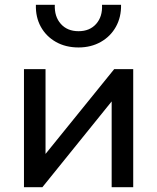

<svg xmlns="http://www.w3.org/2000/svg" viewBox="-20 -777 652 797"><path d="M79.5 0V-490H169V-138L454 -490H533V0H443.5V-356L156 0ZM306 -580Q252.5 -580 212 -603Q171.5 -626 149.5 -665.8Q127.5 -705.5 129 -757H207.5Q205.5 -708 232.5 -677.8Q259.5 -647.5 306 -647.5Q352.5 -647.5 379.2 -677.8Q406 -708 403.5 -757H482.5Q483.5 -706 461.2 -666Q439 -626 398.5 -603Q358 -580 306 -580Z"/></svg>

Font: Geologica Roman Light
Style: Regular
Weight: 300
Designer: Sindre Bremnes, Frode Helland
Foundry: Monokrom Skriftforlag AS
Version: Version 1.010;gftools[0.9.28]